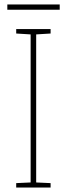

<svg xmlns="http://www.w3.org/2000/svg" viewBox="-20 -911 300 865"><path d="M208 -66H53V-86L118 -89V-756L53 -760V-780H208V-760L143 -756V-89L208 -86ZM249 -891V-867H13V-891Z"/></svg>

Font: Noto Sans Malayalam UI SemiCondensed Thin
Style: Regular
Weight: 100
Width: 4
Designer: Jelle Bosma - Monotype Design Team
Foundry: Monotype Imaging Inc.
Version: Version 2.104; ttfautohint (v1.8.4.7-5d5b)